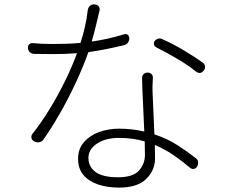

<svg xmlns="http://www.w3.org/2000/svg" viewBox="-20 -810 1040 873"><path d="M907 -490Q892 -470 872 -484Q835 -514 784.5 -543.5Q734 -573 692 -594Q683 -598 680.5 -606.5Q678 -615 683 -623Q689 -631 699 -634Q709 -637 718 -632Q768 -610 818.5 -579.5Q869 -549 901 -526Q910 -520 912 -509.5Q914 -499 907 -490ZM638 -167Q611 -175 582 -179Q553 -183 521 -183Q460 -183 421 -157Q382 -131 382 -92Q382 -52 414.5 -28Q447 -4 516 -4Q585 -4 612 -34.5Q639 -65 639 -105ZM651 -480Q662 -480 669 -473Q676 -466 675 -455Q674 -436 673.5 -420Q673 -404 674 -384L682 -199Q740 -180 786 -150.5Q832 -121 870 -91Q879 -85 880.5 -74Q882 -63 876 -52Q870 -43 860.5 -42Q851 -41 843 -48Q809 -77 770 -104Q731 -131 684 -151L685 -90Q685 -36 645 3.5Q605 43 521 43Q470 43 428 29.5Q386 16 360.5 -13Q335 -42 335 -88Q335 -133 361.5 -163.5Q388 -194 430.5 -209.5Q473 -225 521 -225Q553 -225 581.5 -221.5Q610 -218 636 -212Q634 -271 630.5 -335Q627 -399 626 -455Q626 -466 633 -473Q640 -480 651 -480ZM411 -790Q423 -789 429.5 -780Q436 -771 432 -760Q425 -730 416.5 -694.5Q408 -659 397 -621Q432 -626 468.5 -634Q505 -642 544 -654Q554 -657 560.5 -652Q567 -647 568 -636Q568 -625 561.5 -616Q555 -607 545 -605Q505 -595 464.5 -587Q424 -579 382 -573Q357 -503 323.5 -431.5Q290 -360 252.5 -294.5Q215 -229 178 -176Q171 -166 159 -163.5Q147 -161 136 -167H135Q125 -173 123 -183Q121 -193 128 -202Q167 -251 205 -313Q243 -375 275.5 -441Q308 -507 330 -568Q276 -564 221 -564Q198 -564 175.5 -564.5Q153 -565 133 -565Q123 -566 115.5 -573Q108 -580 107 -591Q106 -602 113 -608.5Q120 -615 130 -614Q150 -612 168.5 -611Q187 -610 222 -610Q252 -610 283 -611Q314 -612 346 -615Q358 -652 366.5 -689.5Q375 -727 379 -764Q381 -776 389 -783.5Q397 -791 409 -790Z"/></svg>

Font: Chiron GoRound TC L
Style: Regular
Weight: 300
Designer: Ryoko NISHIZUKA 西塚涼子 (kana, bopomofo & ideographs); Paul D. Hunt (Latin, Greek & Cyrillic); Sandoll Communications 산돌커뮤니
Foundry: Adobe
Version: Version 1.000;hotconv 1.1.1;makeotfexe 2.6.0